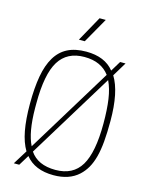

<svg xmlns="http://www.w3.org/2000/svg" viewBox="-146 -1099 921 1195"><g transform="rotate(15 315.0 -501.0)"><path d="M291 -848H253L343 -1010H383ZM318 8Q197 8 137 -67L96 0H61L118 -92Q89 -140 75.5 -212Q62 -284 62 -383Q62 -486 75.5 -562Q89 -638 119.5 -688.5Q150 -739 198.5 -763.5Q247 -788 318 -788Q438 -788 497 -714L537 -780H572L517 -689Q574 -597 574 -410Q574 -334 569 -277Q564 -220 552.5 -177Q541 -134 523 -102.5Q505 -71 479 -47Q419 8 318 8ZM321 -27Q434 -27 485 -112Q536 -197 536 -383Q536 -474 526.5 -539Q517 -604 494 -652L157 -101Q207 -27 321 -27ZM141 -131 477 -681Q451 -716 411 -734.5Q371 -753 315 -753Q204 -753 152 -669Q100 -585 100 -397V-366Q101 -210 141 -131Z"/></g></svg>

Font: Tanohe Sans ExtraLight
Style: Regular
Weight: 250
Designer: Village Type and Design LLC & Cristiano Sobral
Foundry: Cooper Hewitt Smithsonian Design Museum
Version: Version 1.00;May 30, 2020;FontCreator 12.0.0.2522 64-bit; tt